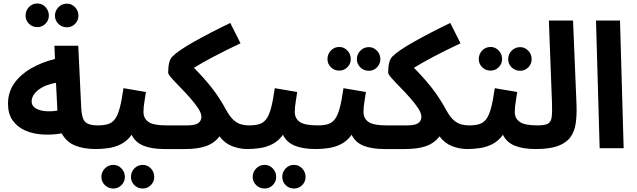

<svg xmlns="http://www.w3.org/2000/svg" viewBox="-20 -852 3661 1104"><path d="M195 -696Q166 -696 146.5 -715.5Q127 -735 127 -762Q127 -791 146.5 -811.5Q166 -832 195 -832Q222 -832 241.5 -811.5Q261 -791 261 -762Q261 -735 241.5 -715.5Q222 -696 195 -696ZM365 -695Q336 -695 316 -714.5Q296 -734 296 -762Q296 -790 316 -810.5Q336 -831 365 -831Q392 -831 411.5 -810.5Q431 -790 431 -762Q431 -734 411.5 -714.5Q392 -695 365 -695Z M531 5Q461 5 411 -15.5Q361 -36 335 -85Q276 -75 220.5 -79Q165 -83 121 -103.5Q77 -124 51.5 -161.5Q26 -199 26 -255Q26 -322 61.5 -372.5Q97 -423 158 -458.5Q219 -494 296 -513L293 -589H430L447 -232Q450 -169 471 -150Q492 -131 541 -131Q576 -131 592 -112Q608 -93 608 -65Q608 -34 588 -14.5Q568 5 531 5ZM162 -268Q162 -244 184 -230Q206 -216 240 -213Q274 -210 310 -216L302 -376Q239 -365 200.5 -335Q162 -305 162 -268Z M801 232Q772 232 752.5 212.5Q733 193 733 165Q733 137 752.5 116.5Q772 96 801 96Q828 96 847.5 116.5Q867 137 867 165Q867 193 847.5 212.5Q828 232 801 232ZM632 232Q603 232 583 212.5Q563 193 563 165Q563 137 583 116.5Q603 96 632 96Q659 96 678.5 116.5Q698 137 698 165Q698 193 678.5 212.5Q659 232 632 232Z M531 5 541 -131Q576 -131 600 -138Q624 -145 640.5 -166.5Q657 -188 668.5 -231Q680 -274 690 -345L819 -323Q816 -299 810.5 -267.5Q805 -236 805 -209Q805 -171 833.5 -151Q862 -131 936 -131Q971 -131 987 -112Q1003 -93 1003 -65Q1003 -34 983.5 -14.5Q964 5 926 5Q853 5 805.5 -14Q758 -33 737 -77Q711 -41 676.5 -23.5Q642 -6 604.5 -0.5Q567 5 531 5Z M926 5 936 -131H1054Q1103 -131 1120.5 -144.5Q1138 -158 1138 -180Q1138 -202 1118.5 -231Q1099 -260 1071 -291.5Q1043 -323 1014.5 -352Q986 -381 966.5 -403Q947 -425 947 -434Q947 -502 970 -526Q1005 -561 1094.5 -611.5Q1184 -662 1304 -720L1363 -603Q1270 -559 1205 -524.5Q1140 -490 1095 -462Q1152 -405 1197 -348Q1242 -291 1282 -217Q1303 -179 1324.5 -160.5Q1346 -142 1368 -136.5Q1390 -131 1411 -131Q1446 -131 1462 -112Q1478 -93 1478 -65Q1478 -34 1458 -14.5Q1438 5 1401 5Q1358 5 1315 -11.5Q1272 -28 1242 -68Q1213 -29 1165 -12Q1117 5 1045 5Z M1671 232Q1642 232 1622.5 212.5Q1603 193 1603 165Q1603 137 1622.5 116.5Q1642 96 1671 96Q1698 96 1717.5 116.5Q1737 137 1737 165Q1737 193 1717.5 212.5Q1698 232 1671 232ZM1502 232Q1473 232 1453 212.5Q1433 193 1433 165Q1433 137 1453 116.5Q1473 96 1502 96Q1529 96 1548.5 116.5Q1568 137 1568 165Q1568 193 1548.5 212.5Q1529 232 1502 232Z M1401 5 1411 -131Q1446 -131 1470 -138Q1494 -145 1510.5 -166.5Q1527 -188 1538.5 -231Q1550 -274 1560 -345L1689 -323Q1686 -299 1680.5 -267.5Q1675 -236 1675 -209Q1675 -171 1703.5 -151Q1732 -131 1806 -131Q1841 -131 1857 -112Q1873 -93 1873 -65Q1873 -34 1853.5 -14.5Q1834 5 1796 5Q1723 5 1675.5 -14Q1628 -33 1607 -77Q1581 -41 1546.5 -23.5Q1512 -6 1474.5 -0.5Q1437 5 1401 5Z M1931 -446Q1902 -446 1882.5 -465.5Q1863 -485 1863 -512Q1863 -541 1882.5 -561.5Q1902 -582 1931 -582Q1958 -582 1977.5 -561.5Q1997 -541 1997 -512Q1997 -485 1977.5 -465.5Q1958 -446 1931 -446ZM2101 -445Q2072 -445 2052 -464.5Q2032 -484 2032 -512Q2032 -540 2052 -560.5Q2072 -581 2101 -581Q2128 -581 2147.5 -560.5Q2167 -540 2167 -512Q2167 -484 2147.5 -464.5Q2128 -445 2101 -445Z M1796 5 1806 -131Q1841 -131 1865 -138Q1889 -145 1905.5 -166.5Q1922 -188 1933.5 -231Q1945 -274 1955 -345L2084 -323Q2081 -299 2075.5 -267.5Q2070 -236 2070 -209Q2070 -171 2098.5 -151Q2127 -131 2201 -131Q2236 -131 2252 -112Q2268 -93 2268 -65Q2268 -34 2248.5 -14.5Q2229 5 2191 5Q2118 5 2070.5 -14Q2023 -33 2002 -77Q1976 -41 1941.5 -23.5Q1907 -6 1869.5 -0.5Q1832 5 1796 5Z M2191 5 2201 -131H2319Q2368 -131 2385.5 -144.5Q2403 -158 2403 -180Q2403 -202 2383.5 -231Q2364 -260 2336 -291.5Q2308 -323 2279.5 -352Q2251 -381 2231.5 -403Q2212 -425 2212 -434Q2212 -502 2235 -526Q2270 -561 2359.5 -611.5Q2449 -662 2569 -720L2628 -603Q2535 -559 2470 -524.5Q2405 -490 2360 -462Q2417 -405 2462 -348Q2507 -291 2547 -217Q2568 -179 2589.5 -160.5Q2611 -142 2633 -136.5Q2655 -131 2676 -131Q2711 -131 2727 -112Q2743 -93 2743 -65Q2743 -34 2723 -14.5Q2703 5 2666 5Q2623 5 2580 -11.5Q2537 -28 2507 -68Q2478 -29 2430 -12Q2382 5 2310 5Z M2801 -446Q2772 -446 2752.5 -465.5Q2733 -485 2733 -512Q2733 -541 2752.5 -561.5Q2772 -582 2801 -582Q2828 -582 2847.5 -561.5Q2867 -541 2867 -512Q2867 -485 2847.5 -465.5Q2828 -446 2801 -446ZM2971 -445Q2942 -445 2922 -464.5Q2902 -484 2902 -512Q2902 -540 2922 -560.5Q2942 -581 2971 -581Q2998 -581 3017.5 -560.5Q3037 -540 3037 -512Q3037 -484 3017.5 -464.5Q2998 -445 2971 -445Z M2666 5 2676 -131Q2711 -131 2735 -138Q2759 -145 2775.5 -166.5Q2792 -188 2803.5 -231Q2815 -274 2825 -345L2954 -323Q2951 -299 2945.5 -267.5Q2940 -236 2940 -209Q2940 -171 2968.5 -151Q2997 -131 3071 -131Q3106 -131 3122 -112Q3138 -93 3138 -65Q3138 -34 3118.5 -14.5Q3099 5 3061 5Q2988 5 2940.5 -14Q2893 -33 2872 -77Q2846 -41 2811.5 -23.5Q2777 -6 2739.5 -0.5Q2702 5 2666 5Z M3061 5 3071 -131Q3112 -131 3130 -140.5Q3148 -150 3152 -178Q3156 -206 3154 -259L3136 -734H3275L3295 -248Q3297 -190 3290.5 -143.5Q3284 -97 3260.5 -64Q3237 -31 3189 -13Q3141 5 3061 5Z M3428 0 3407 -734H3545L3566 0Z"/></svg>

Font: Noto Sans Arabic SemCond
Style: Bold
Weight: 700
Width: 4
Designer: Monotype Design Team, Nadine Chahine, Nizar Qandah and Khaled Hosny
Foundry: Monotype Imaging Inc.
Version: Version 2.012; ttfautohint (v1.8.4.7-5d5b)